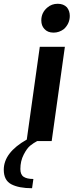

<svg xmlns="http://www.w3.org/2000/svg" viewBox="-83 -748 390 1018"><path d="M168 -708Q191 -728 223 -728Q254 -728 272 -709Q287 -690 287 -664Q287 -623 256 -594Q231 -575 201 -575Q169 -575 152 -595Q136 -612 136 -640Q136 -681 168 -708ZM191 0H114Q95 10 77.5 24Q60 38 42.5 72Q25 106 25 148Q25 178 42.5 189.5Q60 201 94 201L87 250Q17 250 -23 229Q-63 208 -63 152Q-63 61 59 -8L128 -500H261Z"/></svg>

Font: Arsenal
Style: Bold Italic
Weight: 700
Italic angle: -9.10001°
Designer: Andrij Shevchenko
Foundry: Stairsfor
Version: Version 2.001;PS 002.001;hotconv 1.0.88;makeotf.lib2.5.64775